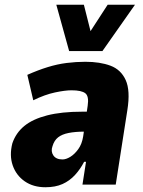

<svg xmlns="http://www.w3.org/2000/svg" viewBox="-20 -777 603 808"><path d="M171 11Q120 11 84 -14Q48 -39 33.5 -81Q19 -123 32 -174Q47 -218 82.5 -247Q118 -276 178.5 -291.5Q239 -307 326 -307H371L358 -223H335Q297 -223 269 -217.5Q241 -212 224.5 -199Q208 -186 201 -162Q193 -140 204.5 -123Q216 -106 243 -106Q258 -106 276 -117Q294 -128 309.5 -149.5Q325 -171 330 -203L349 -332Q355 -372 339 -384.5Q323 -397 281 -397Q254 -397 211.5 -388Q169 -379 120 -355L95 -462Q140 -482 180.5 -494.5Q221 -507 260.5 -512Q300 -517 339 -517Q401 -517 445 -500.5Q489 -484 509 -440Q529 -396 516 -314L467 0H327L342 -96H334Q318 -65 295.5 -40.5Q273 -16 243 -2.5Q213 11 171 11ZM271 -562 217 -757H333L361 -646L433 -757H548L411 -562Z"/></svg>

Font: Nunito Sans 7pt Condensed Black
Style: Italic
Weight: 900
Width: 3
Italic angle: -9°
Designer: Vernon Adams
Foundry: Vernon Adams
Version: Version 3.101;gftools[0.9.27]